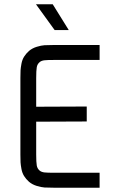

<svg xmlns="http://www.w3.org/2000/svg" viewBox="-20 -876 550 896"><path d="M147.9 -856H226.1L300.8 -735.8H234.9ZM148.9 -377.9 384.8 -378.9V-309.1L148.9 -308.1V-154.8Q148.9 -118.7 151.6 -103.5Q154.3 -88.4 166 -79.1Q174.3 -72.8 187.7 -71.3Q201.2 -69.8 231.9 -69.8H444.8V0H231.9Q203.1 0 188 -1Q172.9 -2 151.9 -8.3Q130.9 -14.6 115.2 -27.8Q101.1 -40.5 92.3 -54.7Q83.5 -68.8 80.1 -87.4Q76.7 -106 75.9 -118.4Q75.2 -130.9 75.2 -154.8V-511.2Q75.2 -535.2 75.9 -547.6Q76.7 -560.1 80.1 -578.6Q83.5 -597.2 92.3 -611.3Q101.1 -625.5 115.2 -638.2Q130.9 -651.4 151.9 -657.7Q172.9 -664.1 188 -665Q203.1 -666 231.9 -666H444.8V-596.2H231.9Q201.2 -596.2 187.7 -594.7Q174.3 -593.3 166 -586.9Q154.3 -577.6 151.6 -562.5Q148.9 -547.4 148.9 -511.2Z"/></svg>

Font: Gidolinya
Style: Regular
Weight: 400
Version: Version 1.0.3